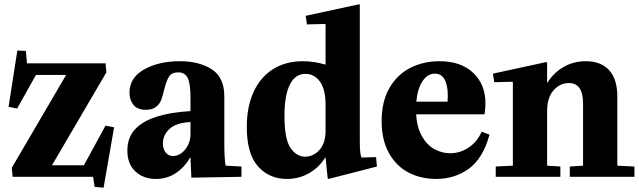

<svg xmlns="http://www.w3.org/2000/svg" viewBox="-20 -826 2986 897"><path d="M61 -590 101 -588 106 -530H473L477 -488L223 -54H372L473 -239L513 -231L464 51L422 47L415 0H39L35 -42L289 -476H148L60 -319L20 -327Z M620 -231Q690 -296 870 -307V-369Q870 -435 857 -461.5Q844 -488 813 -488Q782 -488 769.5 -468Q757 -448 747 -407Q740 -376 732.5 -357.5Q725 -339 708 -326Q691 -313 662 -313Q622 -313 603.5 -336Q585 -359 585 -393Q585 -463 653 -501.5Q721 -540 821 -540Q910 -540 969 -502.5Q1028 -465 1028 -375V-152Q1028 -88 1034 -52L1108 -48V0L874 4L870 -90H868Q842 -44 801 -17Q760 10 709 10Q650 10 612.5 -25Q575 -60 575 -123Q575 -190 620 -231ZM789 -97Q809 -97 827.5 -110.5Q846 -124 858 -147.5Q870 -171 870 -200V-256Q801 -252 771 -223Q741 -194 741 -156Q741 -130 754 -113.5Q767 -97 789 -97Z M1669 -90 1737 -92 1741 -48 1515 10 1511 8 1501 -90H1499Q1472 -45 1425 -17.5Q1378 10 1320 10Q1238 10 1185.5 -48.5Q1133 -107 1133 -233Q1133 -327 1164.5 -396Q1196 -465 1255 -502.5Q1314 -540 1395 -540Q1447 -540 1501 -524V-712L1499 -714L1414 -712L1408 -752L1657 -806L1661 -804V-162Q1661 -106 1669 -90ZM1405 -94Q1444 -94 1472.5 -125.5Q1501 -157 1501 -215V-335Q1501 -409 1474.5 -445Q1448 -481 1407 -481Q1359 -481 1334 -430.5Q1309 -380 1309 -285Q1309 -175 1337.5 -134.5Q1366 -94 1405 -94Z M2033 -540Q2134 -540 2191 -485.5Q2248 -431 2248 -343Q2248 -322 2244 -294L2242 -292H1924Q1928 -230 1951.5 -189Q1975 -148 2010 -129Q2045 -110 2083 -110Q2129 -110 2169 -136.5Q2209 -163 2230 -210H2232L2267 -197Q2236 -85 2170 -37.5Q2104 10 2018 10Q1946 10 1888.5 -20Q1831 -50 1797 -111Q1763 -172 1763 -260Q1763 -353 1800 -416Q1837 -479 1898 -509.5Q1959 -540 2033 -540ZM2071 -351Q2072 -361 2072 -379Q2072 -428 2057 -455Q2042 -482 2012 -482Q1977 -482 1953.5 -446Q1930 -410 1925 -351Z M2532 -536 2536 -534V-440H2538Q2565 -485 2612 -512.5Q2659 -540 2717 -540Q2787 -540 2825.5 -498.5Q2864 -457 2864 -375V-52L2944 -48V0H2642V-48L2704 -52V-342Q2704 -438 2638 -438Q2596 -438 2566 -404Q2536 -370 2536 -305V-52L2598 -48V0H2296V-48L2376 -52V-442L2374 -444L2289 -442L2283 -482Z"/></svg>

Font: Minipax
Style: Bold
Weight: 700
Designer: Raphaël Ronot, Igor Stepanchenko (Cyrillic)
Foundry: steppetype
Version: Version 1.002